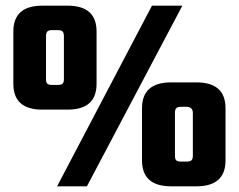

<svg xmlns="http://www.w3.org/2000/svg" viewBox="-20 -656 841 676"><path d="M515 -636H622L286 0H181ZM659 -108V-258Q659 -280 636 -280H618Q605 -280 600.5 -275Q596 -270 596 -258V-108Q596 -96 600.5 -91.5Q605 -87 618 -87H636Q649 -87 654 -91.5Q659 -96 659 -108ZM205 -378V-528Q205 -540 200.5 -545Q196 -550 183 -550H164Q151 -550 146.5 -545Q142 -540 142 -528V-378Q142 -366 146.5 -361.5Q151 -357 164 -357H183Q196 -357 200.5 -361.5Q205 -366 205 -378ZM774 -275V-91Q774 0 671 0H583Q480 0 480 -91V-275Q480 -366 583 -366H671Q774 -366 774 -275ZM320 -545V-361Q320 -270 218 -270H129Q27 -270 27 -361V-545Q27 -636 129 -636H218Q320 -636 320 -545Z"/></svg>

Font: Teko SemiBold
Style: Regular
Weight: 600
Designer: Manushi Parikh, Jonny Pinhorn
Foundry: Indian Type Foundry
Version: Version 1.106;PS 1.0;hotconv 1.0.78;makeotf.lib2.5.61930; tt